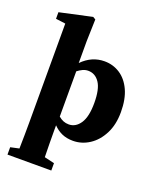

<svg xmlns="http://www.w3.org/2000/svg" viewBox="-170 -826 944 1153"><g transform="rotate(20 301.5 -249.5)"><path d="M405 -242Q405 -331 377.5 -371.5Q350 -412 305 -412Q287 -412 270 -404Q253 -396 238 -384V-95Q253 -82 269 -75.5Q285 -69 304 -69Q348 -69 376.5 -111.5Q405 -154 405 -242ZM301 180V227H21V180L76 168Q77 121 77.5 80.5Q78 40 78 3V-631L16 -639V-681L222 -726L239 -716L235 -576V-436Q297 -499 378 -499Q433 -499 477.5 -470Q522 -441 548 -384.5Q574 -328 574 -245Q574 -165 544 -106.5Q514 -48 465.5 -16.5Q417 15 361 15Q321 15 290.5 1.5Q260 -12 235 -38V3Q235 39 235.5 79Q236 119 237 165Z"/></g></svg>

Font: Source Serif Pro
Style: Bold
Weight: 700
Designer: Frank Grießhammer
Foundry: Adobe Systems Incorporated
Version: Version 3.001;hotconv 1.0.111;makeotfexe 2.5.65597